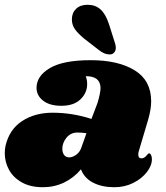

<svg xmlns="http://www.w3.org/2000/svg" viewBox="-23 -781 697 804"><path d="M610 -357Q610 -324 598 -282L557 -144Q556 -140 556 -134Q556 -118 569 -118Q581 -118 589.5 -128.5Q598 -139 601 -139Q606 -139 609.5 -132Q613 -125 613 -116Q614 -89 592.5 -61Q571 -33 535 -15Q499 3 456 3Q404 3 367 -16Q330 -35 316 -72Q286 -36 245 -16.5Q204 3 157 3Q104 3 68 -17.5Q32 -38 14.5 -70.5Q-3 -103 -3 -139Q-3 -155 0 -170Q16 -239 69.5 -274Q123 -309 197 -309Q280 -309 360 -283L385 -349Q398 -391 398 -414Q397 -438 382 -450Q367 -462 336 -462Q342 -446 342 -429Q342 -392 314 -365Q286 -338 234 -338Q185 -338 157.5 -359.5Q130 -381 130 -413Q130 -463 186 -496Q242 -529 357 -529Q472 -529 541 -486.5Q610 -444 610 -357ZM238 -158Q238 -142 245.5 -132Q253 -122 267 -122Q280 -122 295.5 -132.5Q311 -143 318 -164L339 -223Q322 -226 301 -226Q273 -226 255.5 -204.5Q238 -183 238 -158ZM458 -602Q462 -591 462 -581Q462 -569 455 -561Q448 -553 437 -553Q425 -553 414 -557.5Q403 -562 389 -573L331 -618Q303 -641 290.5 -659Q278 -677 278 -700Q278 -727 295.5 -744Q313 -761 344 -761Q376 -761 397.5 -742Q419 -723 433 -681Z"/></svg>

Font: Shrikhand
Style: Regular
Weight: 400
Italic angle: -14°
Designer: Jonny Pinhorn
Foundry: Jonny Pinhorn
Version: Version 1.001;PS 1.001;hotconv 1.0.88;makeotf.lib2.5.647800